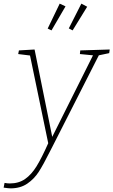

<svg xmlns="http://www.w3.org/2000/svg" viewBox="-71 -798 623 1055"><path d="M532 -526 529 -506 472 -494 219 4 201 39Q167 107 142 146Q117 185 79 211Q41 237 -13 237Q-23 237 -51 233L-46 207Q-31 210 -17 210Q32 210 67 185.5Q102 161 130 115.5Q158 70 194 -11L94 -493L29 -501L33 -521L119 -526L216 -46L440 -494L368 -501L370 -521ZM289 -763 212 -631 191 -641 257 -778ZM408 -761 328 -631 307 -642 376 -778Z"/></svg>

Font: Bitter Pro ExtraLight
Style: Italic
Weight: 275
Italic angle: -9°
Designer: Sol Matas, and Bitter project Authors
Foundry: Sol Matas
Version: Version 1.010